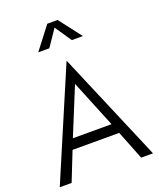

<svg xmlns="http://www.w3.org/2000/svg" viewBox="-169 -1053 956 1155"><g transform="rotate(-20 308.5 -475.0)"><path d="M309 -913 381 -807H452L342 -950H276L166 -807H237ZM185 -250 309 -553 432.4 -250ZM607 0 309 -701.6 10 0H86L159.3 -185H458.1L531 0Z"/></g></svg>

Font: GI
Style: Regular
Weight: 400
Designer: Alfredo Marco Pradil
Version: Version 1.01 2015